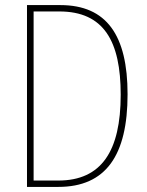

<svg xmlns="http://www.w3.org/2000/svg" viewBox="-20 -734 578 754"><path d="M481 -364C481 -595 399 -714 217 -714H86V0H209C396 0 481 -124 481 -364ZM454 -362C454 -140 378 -25 209 -25H112V-689H213C388 -689 454 -572 454 -362Z"/></svg>

Font: Noto Sans Devanagari Condensed Thin
Style: Regular
Weight: 100
Width: 3
Designer: Jelle Bosma - Monotype Design Team
Foundry: Monotype Imaging Inc.
Version: Version 2.004